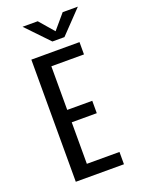

<svg xmlns="http://www.w3.org/2000/svg" viewBox="-163 -958 776 1034"><g transform="rotate(-20 225.0 -441.0)"><path d="M419 -882.5 295 -753H226L102 -882.5H189L261 -799L332 -882.5ZM362 -629.5H175V-379.5H318.5V-308.5H175V-70.5H362V0H86V-700H362Z"/></g></svg>

Font: League Mono Condensed
Style: Regular
Weight: 400
Width: 1
Designer: Tyler Finck
Foundry: The League of Moveable Type / Tyler Finck
Version: Version 2.210